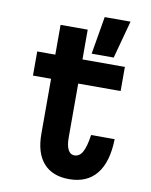

<svg xmlns="http://www.w3.org/2000/svg" viewBox="-94 -917 788 1003"><g transform="rotate(10 300.0 -415.0)"><path d="M303 -768V-610H528V-482H303V-195Q303 -154 314.5 -131.5Q326 -109 348 -109Q375 -109 391 -137.5Q407 -166 416 -229H541Q538 -107 487.5 -44.5Q437 18 342 18Q253 18 206 -35.5Q159 -89 159 -190V-482H63V-610H159V-768ZM345 -648 379 -848H516L462 -648Z"/></g></svg>

Font: Martian Mono Condensed SemiBold
Style: Regular
Weight: 600
Width: 3
Designer: Roman Shamin
Foundry: Evil Martians
Version: Version 1.000